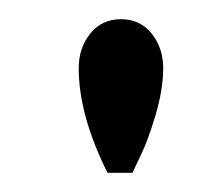

<svg xmlns="http://www.w3.org/2000/svg" viewBox="-20 -771 207 200"><path d="M150 -700Q150 -678 142 -651Q134 -624 126 -608L118 -591H92Q62 -651 62 -700Q62 -721 74 -736Q86 -751 106 -751Q126 -751 138 -736Q150 -721 150 -700Z"/></svg>

Font: Oakes Grotesk Light
Style: Regular
Weight: 300
Designer: Samuel Oakes
Foundry: Samuel Oakes
Version: Version 1.000;PS 001.000;hotconv 1.0.88;makeotf.lib2.5.64775